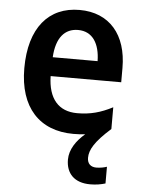

<svg xmlns="http://www.w3.org/2000/svg" viewBox="-55 -595 640 870"><g transform="rotate(5 265.0 -160.5)"><path d="M368 112C368 76 390 37 462 -27V-126C408 -98 361 -85 301 -85C216 -85 169 -140 167 -242H488V-307C488 -458 408 -552 272 -552C132 -552 45 -452 45 -267C45 -89 138 10 292 10C312 10 329 9 346 7C307 40 278 82 278 128C278 191 316 231 388 231C415 231 437 227 457 221V145C446 149 427 153 409 153C384 153 368 139 368 112ZM273 -461C340 -461 372 -406 373 -328H169C174 -418 213 -461 273 -461Z"/></g></svg>

Font: Noto Sans Myanmar SemiCondensed SemiBold
Style: Regular
Weight: 600
Width: 4
Designer: Monotype Design Team
Foundry: Monotype Imaging Inc.
Version: Version 2.107